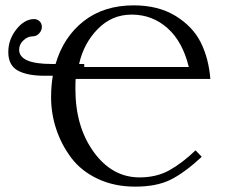

<svg xmlns="http://www.w3.org/2000/svg" viewBox="-20 -678 847 710"><path d="M703.1 -122.1 726.1 -98.1Q661.1 -38.1 609.6 -12.9Q558.1 12.2 480 12.2Q402.8 12.2 341.3 -16.8Q279.8 -45.9 243.4 -94.5Q207 -143.1 188 -200.4Q168.9 -257.8 168.9 -318.8Q168.9 -359.9 175.3 -397.9H144Q80.6 -397.9 45.7 -417.2Q10.7 -436.5 10.7 -485.4Q10.7 -532.2 40.8 -569.8Q70.8 -607.4 106 -607.4Q117.7 -607.4 126.2 -599.4Q134.8 -591.3 134.8 -578.1Q134.8 -565.4 124.8 -554.4Q114.7 -543.5 100.1 -543.5Q82.5 -543.5 66.7 -528.8Q50.8 -514.2 50.8 -494.1Q50.8 -441.4 171.9 -441.4H185.5Q214.8 -541.5 289.6 -599.9Q364.3 -658.2 474.1 -658.2Q565.9 -658.2 629.9 -618.7Q693.8 -579.1 722.9 -520Q752 -460.9 757.8 -386.2H259.8Q258.8 -375 258.8 -349.1Q258.8 -209 326.9 -115.5Q395 -22 496.1 -22Q559.1 -22 606.7 -48.6Q654.3 -75.2 703.1 -122.1ZM678.2 -430.2Q655.3 -524.4 599.1 -574.2Q543 -624 466.8 -624Q394 -624 341.8 -571Q289.6 -518.1 272.5 -441.4H291.5V-430.2Z"/></svg>

Font: Linux Libertine
Style: Regular
Weight: 400
Designer: Philipp H. Poll
Foundry: Philipp H. Poll
Version: Version 5.3.0 ; ttfautohint (v0.9)